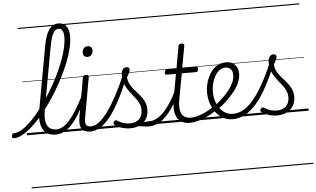

<svg xmlns="http://www.w3.org/2000/svg" viewBox="-226 -1160 2959 1800"><g transform="rotate(-5 1254.0 -259.5)"><path d="M-124 17Q-135 17 -139.5 9.5Q-144 2 -142.5 -7Q-141 -16 -134.5 -23.5Q-128 -31 -116 -31Q-87 -31 -51.5 -51Q-16 -71 23 -107Q62 -143 102.5 -191.5Q143 -240 182.5 -297Q222 -354 259 -416.5Q296 -479 326.5 -542.5Q357 -606 380 -667.5Q403 -729 416 -785Q429 -841 429 -887Q429 -898 437 -904Q445 -910 456 -910Q467 -910 475 -904Q483 -898 483 -887Q483 -840 469.5 -781.5Q456 -723 431 -658Q406 -593 372.5 -526Q339 -459 299.5 -393Q260 -327 216 -266Q172 -205 127 -153.5Q82 -102 37.5 -64Q-7 -26 -48 -4.5Q-89 17 -124 17ZM269 17Q214 17 179 -11Q144 -39 132.5 -93.5Q121 -148 135 -227L243 -823Q261 -924 295.5 -971.5Q330 -1019 385 -1019Q418 -1019 440 -1002.5Q462 -986 472.5 -957Q483 -928 483 -887Q483 -875 475 -868.5Q467 -862 456 -862Q445 -862 437 -868.5Q429 -875 429 -887Q429 -913 424 -931Q419 -949 408.5 -959Q398 -969 381 -969Q361 -969 345 -953Q329 -937 316.5 -903Q304 -869 294 -814L186 -220Q175 -154 182.5 -112.5Q190 -71 215 -51Q240 -31 279 -31Q290 -31 295 -23.5Q300 -16 298.5 -7Q297 2 289.5 9.5Q282 17 269 17ZM0 490H394V500H0ZM0 -20H394V0H0ZM0 -505H394V-500H0ZM0 -1010H394V-1000H0Z M269 17Q258 17 253 9.5Q248 2 249 -7Q250 -16 258 -23.5Q266 -31 280 -31Q311 -31 342 -49Q373 -67 405.5 -104Q438 -141 472.5 -197Q507 -253 545 -328Q550 -338 559 -337.5Q568 -337 574 -330Q580 -323 575 -312Q536 -230 499.5 -168Q463 -106 426.5 -65Q390 -24 351 -3.5Q312 17 269 17ZM394 490V500ZM394 -20V0ZM394 -505V-500ZM394 -1010V-1000Z M594 17Q565 17 544.5 8Q524 -1 513 -19.5Q502 -38 500 -64Q498 -90 504 -125L569 -495Q572 -506 578.5 -510.5Q585 -515 598 -515Q613 -515 619.5 -509.5Q626 -504 624 -493L558 -124Q548 -76 557.5 -53.5Q567 -31 605 -31Q615 -31 619.5 -23.5Q624 -16 622.5 -7Q621 2 614 9.5Q607 17 594 17ZM630 -683Q610 -683 599 -693.5Q588 -704 588 -725Q588 -749 601 -765.5Q614 -782 639 -782Q658 -782 669.5 -771.5Q681 -761 681 -740Q681 -716 668 -699.5Q655 -683 630 -683ZM394 490H719V500H394ZM394 -20H719V0H394ZM394 -505H719V-500H394ZM394 -1010H719V-1000H394Z M595 17Q583 17 578.5 9.5Q574 2 576 -7Q578 -16 585.5 -23.5Q593 -31 606 -31Q642 -31 681.5 -61Q721 -91 764 -149.5Q807 -208 853 -293Q899 -378 946 -489Q951 -500 961 -499.5Q971 -499 977.5 -491Q984 -483 978 -470Q930 -349 882.5 -258Q835 -167 788 -106Q741 -45 693 -14Q645 17 595 17ZM719 490V500ZM719 -20V0ZM719 -505V-500ZM719 -1010V-1000Z M1145 17Q1124 17 1103.5 13.5Q1083 10 1060.5 7Q1038 4 1010 7L1036 -17Q1064 -24 1084.5 -27Q1105 -30 1122.5 -30.5Q1140 -31 1155 -31Q1164 -31 1168 -23.5Q1172 -16 1170.5 -7Q1169 2 1162 9.5Q1155 17 1145 17ZM970 19Q927 19 888.5 6.5Q850 -6 824 -27Q817 -34 817 -42Q817 -50 825 -58Q833 -67 840 -68Q847 -69 857 -61Q883 -45 911.5 -36Q940 -27 971 -27Q1028 -27 1059 -58Q1090 -89 1090 -143Q1090 -174 1078.5 -200.5Q1067 -227 1049.5 -250.5Q1032 -274 1012 -298.5Q992 -323 974.5 -349.5Q957 -376 945.5 -408Q934 -440 934 -480Q934 -516 948 -535.5Q962 -555 984 -555Q999 -555 1005.5 -547.5Q1012 -540 1012 -530Q1012 -518 1004.5 -501.5Q997 -485 981 -460Q983 -428 995.5 -401.5Q1008 -375 1027 -352Q1046 -329 1066 -307Q1086 -285 1104 -260.5Q1122 -236 1133.5 -207.5Q1145 -179 1145 -143Q1145 -69 1097.5 -25Q1050 19 970 19ZM719 490H1269V500H719ZM719 -20H1269V0H719ZM719 -505H1269V-500H719ZM719 -1010H1269V-1000H719Z M1144 17Q1133 17 1128 9.5Q1123 2 1124 -7Q1125 -16 1133 -23.5Q1141 -31 1155 -31Q1186 -31 1219 -47Q1252 -63 1285.5 -96Q1319 -129 1353.5 -181Q1388 -233 1422 -305Q1428 -316 1437 -315Q1446 -314 1451.5 -306.5Q1457 -299 1452 -289Q1416 -209 1379.5 -151.5Q1343 -94 1305 -56.5Q1267 -19 1227 -1Q1187 17 1144 17ZM1269 490V500ZM1269 -20V0ZM1269 -505V-500ZM1269 -1010V-1000Z M1532 17Q1488 17 1458.5 1Q1429 -15 1412 -45.5Q1395 -76 1392 -118.5Q1389 -161 1398 -215L1441 -452H1354Q1343 -452 1340 -458Q1337 -464 1338 -476Q1341 -489 1346 -494.5Q1351 -500 1362 -500H1450L1488 -710Q1490 -721 1496.5 -725.5Q1503 -730 1517 -730Q1532 -730 1538 -724.5Q1544 -719 1542 -709L1504 -500H1637Q1648 -500 1651 -494Q1654 -488 1652 -476Q1650 -463 1644.5 -457.5Q1639 -452 1629 -452H1496L1453 -220Q1444 -174 1445 -138.5Q1446 -103 1457.5 -79Q1469 -55 1490.5 -43Q1512 -31 1542 -31Q1552 -31 1556.5 -23.5Q1561 -16 1560 -7Q1559 2 1552 9.5Q1545 17 1532 17ZM1269 490H1657V500H1269ZM1269 -20H1657V0H1269ZM1269 -505H1657V-500H1269ZM1269 -1010H1657V-1000H1269Z M1531 17Q1519 17 1514.5 9.5Q1510 2 1512 -7Q1514 -16 1522 -23.5Q1530 -31 1543 -31Q1591 -31 1649.5 -53.5Q1708 -76 1767 -119Q1774 -124 1781 -121Q1788 -118 1792 -110.5Q1796 -103 1795.5 -94.5Q1795 -86 1788 -81Q1742 -49 1696 -27Q1650 -5 1608 6Q1566 17 1531 17ZM1656 490V500ZM1656 -20V0ZM1656 -505V-500ZM1656 -1010V-1000Z M1768 -116Q1792 -132 1814 -150.5Q1836 -169 1856 -189Q1892 -223 1918.5 -257.5Q1945 -292 1960 -326.5Q1975 -361 1975 -394Q1975 -431 1957.5 -450.5Q1940 -470 1907 -470Q1896 -470 1891 -477Q1886 -484 1887.5 -494Q1889 -504 1896 -511.5Q1903 -519 1915 -519Q1955 -519 1980.5 -503.5Q2006 -488 2018.5 -461.5Q2031 -435 2031 -400Q2031 -361 2013.5 -320Q1996 -279 1964.5 -238.5Q1933 -198 1890 -158Q1868 -136 1842 -115.5Q1816 -95 1790 -77ZM1657 490H2101V500H1657ZM1657 -20H2101V0H1657ZM1657 -505H2101V-500H1657ZM1657 -1010H2101V-1000H1657Z M1935 18Q1895 18 1861 3Q1827 -12 1800 -38Q1773 -64 1754.5 -98Q1736 -132 1726 -171.5Q1716 -211 1716 -252Q1716 -290 1724.5 -328Q1733 -366 1749.5 -400Q1766 -434 1790 -461Q1814 -488 1845.5 -503.5Q1877 -519 1916 -519Q1925 -519 1928.5 -511.5Q1932 -504 1930.5 -494.5Q1929 -485 1923 -477.5Q1917 -470 1908 -470Q1876 -470 1851 -451Q1826 -432 1808 -400.5Q1790 -369 1780.5 -331Q1771 -293 1771 -255Q1771 -209 1783 -168.5Q1795 -128 1818 -97Q1841 -66 1873 -49Q1905 -32 1943 -32Q1994 -32 2042.5 -60Q2091 -88 2138 -145Q2185 -202 2232.5 -287Q2280 -372 2328 -486Q2332 -496 2342 -495.5Q2352 -495 2359 -487.5Q2366 -480 2361 -468Q2312 -346 2262 -254.5Q2212 -163 2160 -102.5Q2108 -42 2052 -12Q1996 18 1935 18ZM2101 490V500ZM2101 -20V0ZM2101 -505V-500ZM2101 -1010V-1000Z M2352 19Q2309 19 2270.5 6.5Q2232 -6 2206 -27Q2199 -34 2199 -42Q2199 -50 2207 -58Q2215 -67 2222 -68Q2229 -69 2239 -61Q2265 -45 2293.5 -36Q2322 -27 2353 -27Q2410 -27 2441 -58Q2472 -89 2472 -143Q2472 -174 2460.5 -200.5Q2449 -227 2431.5 -250.5Q2414 -274 2394 -298.5Q2374 -323 2356.5 -349.5Q2339 -376 2327.5 -408Q2316 -440 2316 -480Q2316 -516 2330 -535.5Q2344 -555 2366 -555Q2381 -555 2387.5 -547.5Q2394 -540 2394 -530Q2394 -518 2386.5 -501.5Q2379 -485 2363 -460Q2365 -428 2377.5 -401.5Q2390 -375 2409 -352Q2428 -329 2448 -307Q2468 -285 2486 -260.5Q2504 -236 2515.5 -207.5Q2527 -179 2527 -143Q2527 -69 2479.5 -25Q2432 19 2352 19ZM2101 490H2651V500H2101ZM2101 -20H2651V0H2101ZM2101 -505H2651V-500H2101ZM2101 -1010H2651V-1000H2101Z"/></g></svg>

Font: Playwrite ZA Guides
Style: Regular
Weight: 400
Designer: Veronika Burian, José Scaglione
Foundry: TypeTogether
Version: Version 1.003